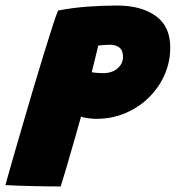

<svg xmlns="http://www.w3.org/2000/svg" viewBox="-60 -666 635 693"><path d="M-40.5 2Q-39.5 -1 -30.8 -32.5Q-22 -64 -7.5 -114.2Q7 -164.5 24.8 -225.2Q42.5 -286 61.2 -349.2Q80 -412.5 97.5 -469.2Q115 -526 128.5 -568Q142 -610 149.5 -628Q202 -638 255.8 -642Q309.5 -646 363 -646Q449.5 -646 502 -608.5Q554.5 -571 554.5 -494.5Q554.5 -442.5 534 -396Q513.5 -349.5 477 -313.8Q440.5 -278 392 -257.5Q343.5 -237 287 -237Q276 -237 256.8 -239.5Q237.5 -242 232.5 -245.5Q229 -232.5 219.5 -199Q210 -165.5 198.2 -124.8Q186.5 -84 175.8 -47.8Q165 -11.5 159 7Q145 7 118.5 6.8Q92 6.5 61.2 5.8Q30.5 5 3 4Q-24.5 3 -40.5 2ZM271 -405.5Q277 -404 289.2 -403Q301.5 -402 312.5 -402Q335 -402 351 -410.2Q367 -418.5 375.5 -431.8Q384 -445 384 -459.5Q384 -484.5 370.8 -494.5Q357.5 -504.5 335.5 -504.5Q325.5 -504.5 315 -503.5Q304.5 -502.5 294.5 -501.5Q294 -499 292 -490.5Q290 -482 287 -470Q284 -458 281 -445.2Q278 -432.5 275.2 -421.8Q272.5 -411 271 -405.5Z"/></svg>

Font: Grandstander Thin Black
Style: Italic
Weight: 900
Italic angle: -15°
Version: Version 1.200